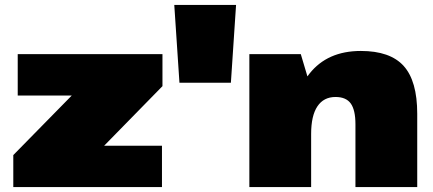

<svg xmlns="http://www.w3.org/2000/svg" viewBox="-20 -760 1761 780"><path d="M34 -130 356 -458 376 -372H52V-540H640V-410L314 -77L295 -168H638V0H34Z M939 -740 918 -424H709L688 -740Z M1424 -255Q1424 -313 1405 -339.5Q1386 -366 1343 -366Q1295 -366 1269.5 -328Q1244 -290 1244 -216L1164 -117V-192Q1164 -368 1237 -460.5Q1310 -553 1446 -553Q1565 -553 1620 -492Q1675 -431 1675 -298V0H1424ZM993 -540H1202L1244 -399V0H993Z"/></svg>

Font: Pathway Extreme 8pt Thin 12pt Black
Style: Regular
Weight: 900
Version: Version 1.001;gftools[0.9.26]